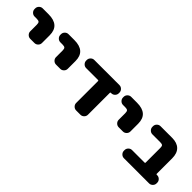

<svg xmlns="http://www.w3.org/2000/svg" viewBox="128 -1325 2082 2082"><g transform="rotate(45 1169.5 -284.0)"><path d="M88.9 -421.9Q65.4 -421.9 48.3 -439Q31.2 -456.1 31.2 -479.5V-489.3Q31.2 -512.7 48.3 -529.8Q65.4 -546.9 88.9 -546.9H178.7Q348.6 -546.9 348.6 -394.5V-275.4Q348.6 -252 331.5 -234.9Q314.5 -217.8 291 -217.8H226.6Q203.1 -217.8 186 -234.9Q168.9 -252 168.9 -275.4V-376Q168.9 -403.3 159.2 -412.6Q149.4 -421.9 122.1 -421.9Z M484.4 -421.9Q460.9 -421.9 443.8 -439Q426.8 -456.1 426.8 -479.5V-489.3Q426.8 -512.7 443.8 -529.8Q460.9 -546.9 484.4 -546.9H574.2Q744.1 -546.9 744.1 -394.5V-275.4Q744.1 -252 727.1 -234.9Q710 -217.8 686.5 -217.8H622.1Q598.6 -217.8 581.5 -234.9Q564.5 -252 564.5 -275.4V-376Q564.5 -403.3 554.7 -412.6Q544.9 -421.9 517.6 -421.9Z M1251 -78.1Q1251 -54.7 1233.9 -37.6Q1216.8 -20.5 1193.4 -20.5H1127.9Q1104.5 -20.5 1087.4 -37.6Q1070.3 -54.7 1070.3 -78.1V-414.1Q1070.3 -421.9 1062.5 -421.9H879.9Q856.4 -421.9 839.4 -439Q822.3 -456.1 822.3 -479.5V-489.3Q822.3 -512.7 839.4 -529.8Q856.4 -546.9 879.9 -546.9H1265.6Q1289.1 -546.9 1306.2 -529.8Q1323.2 -512.7 1323.2 -489.3V-479.5Q1323.2 -456.1 1306.2 -439Q1289.1 -421.9 1265.6 -421.9H1257.8Q1251 -421.9 1251 -414.1Z M1445.3 -421.9Q1421.9 -421.9 1404.8 -439Q1387.7 -456.1 1387.7 -479.5V-489.3Q1387.7 -512.7 1404.8 -529.8Q1421.9 -546.9 1445.3 -546.9H1535.2Q1705.1 -546.9 1705.1 -394.5V-275.4Q1705.1 -252 1688 -234.9Q1670.9 -217.8 1647.5 -217.8H1583Q1559.6 -217.8 1542.5 -234.9Q1525.4 -252 1525.4 -275.4V-376Q1525.4 -403.3 1515.6 -412.6Q1505.9 -421.9 1478.5 -421.9Z M2060.5 -378.9Q2060.5 -405.3 2051.3 -413.6Q2042 -421.9 2015.6 -421.9H1895.5Q1872.1 -421.9 1855 -439Q1837.9 -456.1 1837.9 -479.5V-489.3Q1837.9 -512.7 1855 -529.8Q1872.1 -546.9 1895.5 -546.9H2074.2Q2150.4 -546.9 2190.9 -506.8Q2231.4 -466.8 2231.4 -388.7V-152.3Q2231.4 -145.5 2238.3 -145.5H2246.1Q2269.5 -145.5 2286.6 -128.4Q2303.7 -111.3 2303.7 -87.9V-78.1Q2303.7 -54.7 2286.6 -37.6Q2269.5 -20.5 2246.1 -20.5H1860.4Q1836.9 -20.5 1819.8 -37.6Q1802.7 -54.7 1802.7 -78.1V-87.9Q1802.7 -111.3 1819.8 -128.4Q1836.9 -145.5 1860.4 -145.5H2052.7Q2060.5 -145.5 2060.5 -152.3Z"/></g></svg>

Font: Gen Jyuu Gothic Heavy
Style: Bold
Weight: 900
Designer: [Source Han Sans]
Ryoko NISHIZUKA  (kana & ideographs); Paul D. Hunt (Latin, Greek & Cyrillic); Wenlong ZHANG  (bopomofo
Version: Version 1.002.20150607